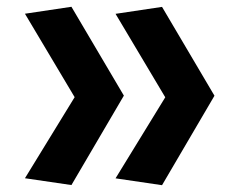

<svg xmlns="http://www.w3.org/2000/svg" viewBox="-20 -546 660 558"><path d="M450.9 -526 603.3 -267.8 495.2 -204.6 315.8 -505.8ZM315.8 -27.7 494.6 -319.2 603.3 -267.8 450.9 -7.8ZM187.6 -526.3 340 -268.1 231.9 -204.9 52.5 -506.1ZM52.5 -28 231.2 -319.5 340 -268.1 187.6 -8.2Z"/></svg>

Font: Monaspace Neon Var
Style: Regular
Weight: 400
Designer: Riley Cran and the Lettermatic Team
Version: Version 1.000 (Monaspace Neon Var)